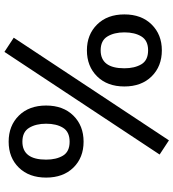

<svg xmlns="http://www.w3.org/2000/svg" viewBox="22 -773 782 866"><g transform="rotate(90 413.0 -340.0)"><path d="M677 -669 214 31 150 -11 613 -711ZM370 -510Q370 -433 324.5 -387Q279 -341 207 -341Q136 -341 90.5 -387Q45 -433 45 -510Q45 -587 90.5 -633Q136 -679 207 -679Q279 -679 324.5 -633Q370 -587 370 -510ZM126 -510Q126 -464 144.5 -433.5Q163 -403 207 -403Q288 -403 288 -510Q288 -556 270 -586.5Q252 -617 207 -617Q163 -617 144.5 -587Q126 -557 126 -510ZM781 -157Q781 -80 736 -34Q691 12 619 12Q547 12 501.5 -34Q456 -80 456 -157Q456 -234 501.5 -280Q547 -326 619 -326Q691 -326 736 -280Q781 -234 781 -157ZM538 -157Q538 -111 556.5 -80.5Q575 -50 619 -50Q700 -50 700 -157Q700 -203 682 -233Q664 -263 619 -263Q575 -263 556.5 -233.5Q538 -204 538 -157Z"/></g></svg>

Font: FiraGOUPP
Style: Medium
Weight: 400
Designer: bBox Type
Foundry: bBox Type GmbH
Version: Version 1.001